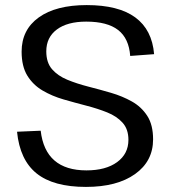

<svg xmlns="http://www.w3.org/2000/svg" viewBox="-20 -728 673 755"><path d="M318 7Q190 7 124 -46Q58 -99 47 -210L140 -214Q149 -136 194 -97Q239 -58 320 -58Q396 -58 440.5 -90.5Q485 -123 485 -178Q485 -220 462 -245.5Q439 -271 401.5 -286Q364 -301 319.5 -312.5Q275 -324 230 -337Q185 -350 147.5 -372Q110 -394 87.5 -430.5Q65 -467 65 -525Q65 -611 132.5 -659.5Q200 -708 321 -708Q446 -708 512 -659.5Q578 -611 586 -515L492 -508Q487 -577 444.5 -610Q402 -643 319 -643Q245 -643 203.5 -612Q162 -581 162 -526Q162 -482 184.5 -456Q207 -430 244.5 -414.5Q282 -399 327 -387.5Q372 -376 416.5 -363Q461 -350 498.5 -329Q536 -308 559 -272.5Q582 -237 582 -180Q582 -94 511 -43.5Q440 7 318 7Z"/></svg>

Font: Pathway Extreme 72pt Medium
Style: Regular
Weight: 500
Designer: Eduardo Rodriguez Tunni
Foundry: Eduardo Rodriguez Tunni
Version: Version 1.001;gftools[0.9.26]